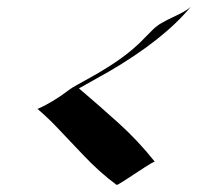

<svg xmlns="http://www.w3.org/2000/svg" viewBox="-20 -531 568 552"><path d="M316.4 0.5 314.5 0Q266.6 -35.2 219.2 -85.4L144.5 -164.1Q117.7 -192.4 87.9 -217.8Q131.8 -236.8 179.7 -273.4Q187.5 -279.3 204.1 -288.3Q220.7 -297.4 244.1 -310.5Q267.6 -323.7 290 -337.9Q354.5 -377.9 397.5 -423.8Q407.7 -434.1 419.2 -445.6Q430.7 -457 445.3 -465.3Q460 -473.6 474.6 -480.5Q515.6 -499 528.3 -511.2Q449.7 -416.5 293 -325.2Q248.5 -299.8 207 -276.9Q265.1 -227.5 321.3 -176.8Q377.4 -126 424.8 -66.4Q415 -62.5 396.5 -50.3Q377.9 -38.1 365.5 -30Q353 -22 342.8 -15.1Q318.4 0.5 316.4 0.5Z"/></svg>

Font: Fondamento
Style: Italic
Weight: 400
Italic angle: -12°
Version: Version 1.000